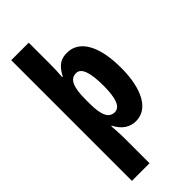

<svg xmlns="http://www.w3.org/2000/svg" viewBox="-307 -823 1125 1125"><g transform="rotate(-45 255.5 -260.0)"><path d="M477 -273C477 -453 418 -560 315 -560C266 -560 233 -544 198 -478H194C197 -513 198 -548 198 -584V-760H53V240H199V27C199 7 197 -26 194 -72H198C227 -16 268 10 319 10C417 10 477 -97 477 -273ZM330 -272C330 -173 312 -115 267 -115C219 -115 198 -159 198 -258V-287C198 -394 219 -438 268 -438C309 -438 330 -385 330 -272Z"/></g></svg>

Font: Noto Sans Armenian ExtraCondensed ExtraBold
Style: Regular
Weight: 800
Width: 2
Designer: Monotype Design Team
Foundry: Monotype Imaging Inc.
Version: Version 2.008